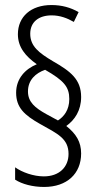

<svg xmlns="http://www.w3.org/2000/svg" viewBox="-20 -780 390 762"><path d="M44 -412C44 -353 77 -323 139 -288C209 -249 252 -230 252 -169C252 -117 215 -80 154 -80C113 -80 68 -96 40 -116V-67C68 -49 110 -38 155 -38C246 -38 302 -91 302 -171C302 -217 282 -249 243 -280C277 -304 302 -342 302 -395C302 -465 260 -497 190 -537C135 -570 100 -596 100 -646C100 -693 134 -719 185 -719C218 -719 247 -708 273 -693L292 -732C260 -750 226 -760 184 -760C103 -760 51 -714 51 -644C51 -593 81 -557 126 -525C80 -506 44 -468 44 -412ZM91 -417C91 -463 122 -490 159 -503C234 -460 255 -435 255 -387C255 -344 234 -317 210 -302L164 -327C119 -352 91 -375 91 -417Z"/></svg>

Font: Noto Sans Gurmukhi UI ExtraCondensed Light
Style: Regular
Weight: 300
Width: 2
Designer: Jelle Bosma - Monotype Design Team
Foundry: Monotype Imaging Inc.
Version: Version 2.004